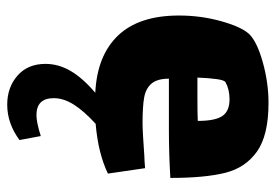

<svg xmlns="http://www.w3.org/2000/svg" viewBox="-136 -373 764 532"><g transform="rotate(90 246.0 -107.0)"><path d="M252 126Q252 174 299 174Q319 174 357 162L368 221Q322 255 270 255Q222 255 189.5 226.5Q157 198 157 149Q157 113 176.5 79.5Q196 46 237 11Q134 6 78.5 -52Q23 -110 23 -221Q23 -281 38.5 -337Q54 -393 74 -415Q95 -437 152 -453Q209 -469 265 -469Q355 -469 400 -437Q445 -405 459 -348.5Q473 -292 473 -197Q405 -193 340 -193H198Q198 -161 211.5 -145Q225 -129 250 -124.5Q275 -120 320 -120Q345 -120 413 -125Q422 -125 446 -127L461 -24Q405 3 323 10Q287 43 269.5 71Q252 99 252 126ZM195 -272H247Q294 -272 315 -273Q315 -321 301.5 -341Q288 -361 255 -361Q228 -361 208 -350Q202 -347 199 -324Q196 -301 195 -272Z"/></g></svg>

Font: Lalezar
Style: Regular
Weight: 400
Designer: Borna Izadpanah
Foundry: Borna Izadpanah
Version: Version 1.004